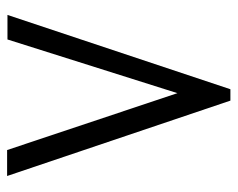

<svg xmlns="http://www.w3.org/2000/svg" viewBox="-84 -580 668 540"><g transform="rotate(-90 250.0 -310.0)"><path d="M237 4 25 -624H98L258 -145L409 -623H478L269 4Z"/></g></svg>

Font: Inconsolata Nerd Font Mono
Style: Regular
Weight: 400
Monospace: yes
Designer: Raph Levien, Cyreal, Brenton Simpson
Foundry: Raph Levien, Cyreal, Google
Version: Version 3.000; ttfautohint (v1.8.3);Nerd Fonts 3.0.2